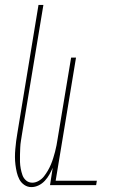

<svg xmlns="http://www.w3.org/2000/svg" viewBox="-20 -755 540 783"><path d="M108 8Q92 8 79 -1Q66 -10 59 -23.5Q52 -37 48.5 -52Q45 -67 43 -83Q41 -99 41 -115Q41 -131 42.5 -147.5Q44 -164 46 -180.5Q48 -197 51 -213L137 -735H157L70 -210Q68 -196 65.5 -181.5Q63 -167 62.5 -152.5Q62 -138 61.5 -123.5Q61 -109 61.5 -95Q62 -81 64.5 -67.5Q67 -54 71.5 -41Q76 -28 86.5 -19Q97 -10 112 -10Q125 -10 138 -17.5Q151 -25 159.5 -36Q168 -47 175 -59Q182 -71 187.5 -84Q193 -97 197 -110Q201 -123 204.5 -136Q208 -149 210.5 -162.5Q213 -176 215 -189L270 -520H290L207 -18H375L372 0H184L195 -71Q189 -57 181.5 -43.5Q174 -30 163 -18Q152 -6 137.5 1Q123 8 108 8Z"/></svg>

Font: Iosevka Term Curly Th Obl
Style: Regular
Weight: 100
Italic angle: -9°
Designer: Belleve Invis
Foundry: Belleve Invis
Version: Version 32.3.0